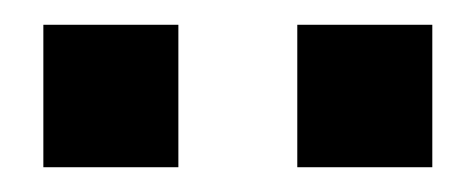

<svg xmlns="http://www.w3.org/2000/svg" viewBox="-20 -732 383 155"><path d="M220 -597V-712H329V-597ZM15 -597V-712H124V-597Z"/></svg>

Font: Cairo Play
Style: Bold
Weight: 700
Version: Version 3.119